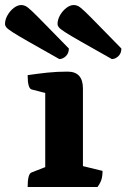

<svg xmlns="http://www.w3.org/2000/svg" viewBox="-74 -744 503 764"><path d="M36 0Q36 -53 52 -58L106 -79V-374L52 -388Q36 -392 36 -445Q77 -451 114.5 -455Q152 -459 195 -459Q256 -459 256 -392V-83L334 -64Q334 -43 329.5 -29Q325 -15 314 0ZM162 -509Q84 -553 40 -578Q-4 -603 -24 -616Q-44 -629 -49 -635.5Q-54 -642 -54 -649Q-54 -666 -44 -683.5Q-34 -701 -19 -712.5Q-4 -724 11 -724Q19 -724 27.5 -720Q36 -716 53.5 -699.5Q71 -683 105 -648Q139 -613 200 -551Q200 -532 188 -520.5Q176 -509 162 -509ZM371 -509Q293 -553 249 -578Q205 -603 185 -616Q165 -629 160 -635.5Q155 -642 155 -649Q155 -666 165 -683.5Q175 -701 190 -712.5Q205 -724 220 -724Q228 -724 236.5 -720Q245 -716 262.5 -699.5Q280 -683 314 -648Q348 -613 409 -551Q409 -532 397 -520.5Q385 -509 371 -509Z"/></svg>

Font: Petrona ExtraBold
Style: Regular
Weight: 800
Designer: Ringo R. Seeber
Foundry: Ringo R. Seeber
Version: Version 2.001; ttfautohint (v1.8.3)